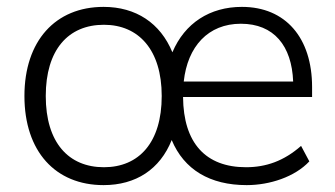

<svg xmlns="http://www.w3.org/2000/svg" viewBox="-20 -530 975 558"><path d="M281 8C375 8 445 -38 479 -123C515 -37 590 8 697 8C764 8 837 -16 879 -61L855 -106C805 -62 753 -44 695 -44C578 -44 513 -114 512 -248H887V-277C887 -420 810 -510 683 -510C590 -510 517 -463 481 -378C446 -463 375 -510 281 -510C141 -510 51 -411 51 -251C51 -90 141 8 281 8ZM282 -44C179 -44 113 -116 113 -251C113 -385 178 -458 282 -458C383 -458 450 -385 450 -251C450 -116 384 -44 282 -44ZM514 -293C525 -395 585 -461 680 -461C776 -461 828 -397 832 -293Z"/></svg>

Font: Poppy and Pepper Light
Style: Regular
Weight: 300
Designer: Thy Ha
Foundry: Thy Ha
Version: Version 0.001;Glyphs 3.2 (3227)